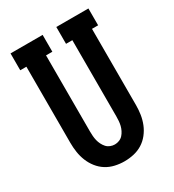

<svg xmlns="http://www.w3.org/2000/svg" viewBox="-180 -838 859 948"><g transform="rotate(-30 250.0 -363.5)"><path d="M250 8Q223 8 196.5 2Q170 -4 147.5 -18Q125 -32 108 -53.5Q91 -75 81 -100Q71 -125 67 -151.5Q63 -178 63 -205V-639H28V-735H211V-639H175V-205Q175 -192 176 -179Q177 -166 180 -153.5Q183 -141 189 -129Q195 -117 203.5 -107.5Q212 -98 224.5 -93Q237 -88 250 -88Q263 -88 275.5 -93Q288 -98 296.5 -107.5Q305 -117 311 -129Q317 -141 320 -153.5Q323 -166 324 -179Q325 -192 325 -205V-639H289V-735H472V-639H437V-205Q437 -178 433 -151.5Q429 -125 419 -100Q409 -75 392 -53.5Q375 -32 352.5 -18Q330 -4 303.5 2Q277 8 250 8Z"/></g></svg>

Font: Iosevka Gothic
Style: Bold
Weight: 700
Monospace: yes
Designer: Belleve Invis
Foundry: Belleve Invis
Version: Version 15.5.1; ttfautohint (v1.8.4)